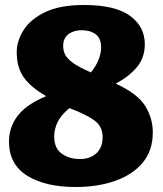

<svg xmlns="http://www.w3.org/2000/svg" viewBox="-20 -734 651 769"><path d="M283 15Q161 15 88.5 -30.5Q16 -76 16 -167Q16 -225 51 -270.5Q86 -316 165 -349Q105 -383 76 -423Q47 -463 47 -525Q47 -570 74.5 -613.5Q102 -657 161 -685.5Q220 -714 316 -714Q442 -714 501 -670.5Q560 -627 560 -557Q560 -504 529.5 -466.5Q499 -429 444 -399Q532 -358 562 -309Q592 -260 592 -204Q592 -131 551.5 -82.5Q511 -34 441 -9.5Q371 15 283 15ZM344 -444Q364 -468 374.5 -494.5Q385 -521 385 -543Q385 -581 363 -597Q341 -613 307 -613Q275 -613 254 -597Q233 -581 233 -550Q233 -531 241 -515Q249 -499 272.5 -482Q296 -465 344 -444ZM300 -97Q341 -97 366 -120Q391 -143 391 -185Q391 -227 359 -251Q327 -275 258 -301Q224 -273 210.5 -244.5Q197 -216 197 -188Q197 -140 227.5 -118.5Q258 -97 300 -97Z"/></svg>

Font: Literata 12pt ExtraBold
Style: Regular
Weight: 800
Designer: Latin by Veronika Burian and Jose Scaglione. Greek by Irene Vlachou. Cyrillic by Vera Evstafieva.
Foundry: TypeTogether
Version: Version 3.002